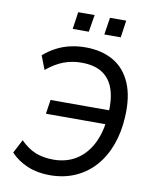

<svg xmlns="http://www.w3.org/2000/svg" viewBox="-98 -988 861 1071"><g transform="rotate(10 332.0 -452.5)"><path d="M257 9Q188 9 131.5 -14.5Q75 -38 36 -80L76 -157Q116 -116 160.5 -98Q205 -80 262 -80Q334 -80 388 -112.5Q442 -145 475 -204.5Q508 -264 518 -346L535 -325H178L190 -405H540L521 -381Q527 -464 508.5 -521.5Q490 -579 445 -609.5Q400 -640 324 -640Q271 -640 223.5 -622Q176 -604 128 -564L98 -642Q130 -670 167 -689.5Q204 -709 246 -718.5Q288 -728 332 -728Q424 -728 490 -690Q556 -652 589 -575.5Q622 -499 616 -387Q612 -299 585.5 -226Q559 -153 512.5 -100.5Q466 -48 401.5 -19.5Q337 9 257 9ZM422 -817 437 -914H529L515 -817ZM243 -817 257 -914H350L334 -817Z"/></g></svg>

Font: Nunitoga
Style: Medium Italic
Weight: 500
Italic angle: -9°
Designer: Vernon Adams
Foundry: Vernon Adams
Version: Version 1.0